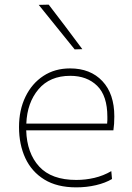

<svg xmlns="http://www.w3.org/2000/svg" viewBox="-20 -799 568 828"><path d="M309 9Q226 9 171.2 -24.8Q116.5 -58.5 89.2 -117.2Q62 -176 62 -251Q62 -324.5 89.8 -381.8Q117.5 -439 167 -471.5Q216.5 -504 282 -504Q370 -504 421.5 -449.2Q473 -394.5 473 -297Q473 -262.5 469 -237H93Q96 -138.5 149 -80.8Q202 -23 309 -23Q349 -23 387.2 -32Q425.5 -41 460 -61L463 -27Q434.5 -10 394 -0.5Q353.5 9 309 9ZM283 -472Q195 -472 146 -414Q97 -356 93.5 -266H442Q443 -273.5 443 -281Q443 -288 443 -295Q443 -386 399 -429Q355 -472 283 -472ZM302 -586Q263 -634.5 224.5 -682Q186 -729.5 147 -778L190 -779Q226 -731.5 262.5 -684Q298.5 -636 335 -587Z"/></svg>

Font: Heraclito Thin
Style: Regular
Weight: 100
Designer: Kostas Bartsokas (font) & Cristiano Sobral (main changes)
Foundry: Kostas Bartsokas (font) & Cristiano Sobral (main changes)
Version: Version 1.00;July 8, 2020;FontCreator 13.0.0.2655 64-bit